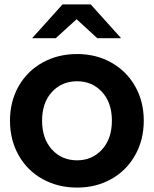

<svg xmlns="http://www.w3.org/2000/svg" viewBox="-20 -849 702 877"><path d="M126.7 -674.4 265.6 -828.9H394.4L533.3 -674.4H424.4L330 -761.1L234.4 -674.4ZM636.7 -297.8Q636.7 -210 597.2 -140Q557.8 -70 488.3 -31.1Q418.9 7.8 332.2 7.8Q244.4 7.8 174.4 -31.1Q104.4 -70 65 -140Q25.6 -210 25.6 -297.8Q25.6 -385.6 65 -455Q104.4 -524.4 174.4 -563.3Q244.4 -602.2 332.2 -602.2Q418.9 -602.2 488.3 -563.3Q557.8 -524.4 597.2 -455Q636.7 -385.6 636.7 -297.8ZM491.1 -297.8Q491.1 -380 446.1 -428.9Q401.1 -477.8 332.2 -477.8Q262.2 -477.8 217.2 -428.9Q172.2 -380 172.2 -297.8Q172.2 -215.6 217.2 -166.1Q262.2 -116.7 332.2 -116.7Q401.1 -116.7 446.1 -166.1Q491.1 -215.6 491.1 -297.8Z"/></svg>

Font: Paperlogy 7 Bold
Style: Regular
Weight: 700
Designer: redesigned by Lee Juim, glyphs from Gmarket Sans & Montserrat
Foundry: PT&
Version: Version 1.001